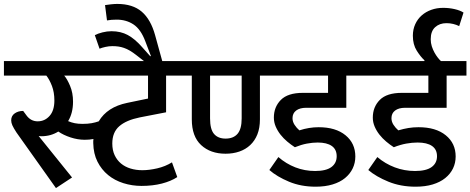

<svg xmlns="http://www.w3.org/2000/svg" viewBox="-30 -944 2396 978"><path d="M873 -42Q841 -21 794.5 -9Q748 3 691 3Q643 3 598.5 -11Q554 -25 520.5 -52.5Q487 -80 466.5 -120.5Q446 -161 445 -215Q445 -220 445 -225.5Q445 -231 446 -236Q435 -234 424.5 -233Q414 -232 402 -232Q366 -232 329.5 -244Q293 -256 267 -274Q229 -250 180 -250Q172 -250 167 -251L337 -40L255 14L54 -269Q39 -292 33 -305.5Q27 -319 27 -331Q27 -354 45 -366.5Q63 -379 88 -379L105 -356Q127 -326 162 -326Q198 -326 222.5 -353.5Q247 -381 247 -432Q247 -474 234.5 -506.5Q222 -539 206 -559H-10V-633H913V-559H816V-372L682 -346Q613 -332 577.5 -301Q542 -270 542 -213Q542 -179 554 -153.5Q566 -128 586.5 -111Q607 -94 635 -85.5Q663 -77 695 -77Q730 -77 771 -86.5Q812 -96 846 -117ZM297 -559Q312 -542 327 -506.5Q342 -471 342 -426Q342 -368 317 -327Q333 -320 350.5 -316.5Q368 -313 390 -313Q417 -313 436.5 -316.5Q456 -320 473 -326Q516 -399 618 -420L724 -442V-559Z M805 -602H743L666 -662Q647 -677 631.5 -686Q616 -695 601.5 -700Q587 -705 573 -707Q559 -709 542 -709Q525 -709 507 -705Q489 -701 477 -696L453 -765Q468 -773 491.5 -779Q515 -785 538 -785Q585 -785 621 -765.5Q657 -746 693 -705L735 -658H739L710 -734Q687 -795 650 -819.5Q613 -844 564 -844Q551 -844 538 -843Q525 -842 515 -840L505 -918Q516 -920 535 -922Q554 -924 567 -924Q646 -924 692 -884.5Q738 -845 760 -765Z M1472 -194Q1452 -207 1433 -223Q1414 -239 1399 -258Q1384 -277 1374.5 -299Q1365 -321 1365 -345Q1365 -399 1400.5 -435Q1436 -471 1513 -471H1641V-559H1294V-336Q1294 -292 1281 -259.5Q1268 -227 1244.5 -205Q1221 -183 1189 -172Q1157 -161 1119 -161Q1042 -161 994.5 -205Q947 -249 947 -336V-559H881V-633H1834V-559H1734V-395H1530Q1497 -395 1478.5 -381Q1460 -367 1460 -342Q1460 -324 1470.5 -308Q1481 -292 1495 -280Q1544 -296 1593 -296Q1680 -296 1730 -255Q1780 -214 1780 -147Q1780 -114 1766.5 -86Q1753 -58 1727.5 -37Q1702 -16 1664 -4.5Q1626 7 1578 7Q1503 7 1442 -18.5Q1381 -44 1342 -78L1388 -144Q1427 -110 1474.5 -91.5Q1522 -73 1575 -73Q1631 -73 1658 -93Q1685 -113 1685 -148Q1685 -183 1660 -200.5Q1635 -218 1588 -218Q1562 -218 1533 -212.5Q1504 -207 1472 -194ZM1040 -341Q1040 -285 1060.5 -261.5Q1081 -238 1119 -238Q1159 -238 1180 -262.5Q1201 -287 1201 -341V-559H1040Z M1976 -194Q1956 -207 1937 -223Q1918 -239 1903 -258Q1888 -277 1878.5 -299Q1869 -321 1869 -345Q1869 -399 1904.5 -435Q1940 -471 2017 -471H2152V-559H1812V-633H2346V-559H2245V-395H2034Q2001 -395 1982.5 -381Q1964 -367 1964 -342Q1964 -324 1974.5 -308Q1985 -292 1999 -280Q2026 -288 2050.5 -292Q2075 -296 2102 -296Q2190 -296 2240.5 -255Q2291 -214 2291 -147Q2291 -114 2277.5 -86Q2264 -58 2238 -37Q2212 -16 2174 -4.5Q2136 7 2087 7Q2011 7 1948.5 -18.5Q1886 -44 1846 -78L1892 -144Q1932 -110 1981 -91.5Q2030 -73 2084 -73Q2141 -73 2168.5 -93Q2196 -113 2196 -148Q2196 -183 2170.5 -200.5Q2145 -218 2097 -218Q2069 -218 2039 -212.5Q2009 -207 1976 -194Z M2132 -628V-637Q2113 -654 2093 -685.5Q2073 -717 2073 -762Q2073 -794 2085 -820.5Q2097 -847 2118 -865.5Q2139 -884 2167 -894Q2195 -904 2227 -904Q2258 -904 2286 -897.5Q2314 -891 2331 -880L2309 -811Q2295 -818 2278.5 -822Q2262 -826 2244 -826Q2209 -826 2186.5 -805.5Q2164 -785 2164 -744Q2164 -725 2169.5 -708Q2175 -691 2183 -676.5Q2191 -662 2200 -650.5Q2209 -639 2217 -632Z"/></svg>

Font: Mukta Medium
Style: Regular
Weight: 500
Designer: Girish Dalvi and Yashodeep Gholap
Foundry: Ek Type
Version: Version 2.538;PS 1.002;hotconv 16.6.51;makeotf.lib2.5.65220;